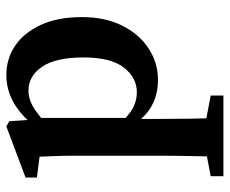

<svg xmlns="http://www.w3.org/2000/svg" viewBox="-78 -416 707 590"><g transform="rotate(-90 275.0 -120.5)"><path d="M29 213V174L123 156H183L277 174V213ZM89 213Q90 157 91 107.5Q92 58 92 12V-242Q92 -280 91 -302Q90 -324 89 -352L25 -360V-395L182 -454L198 -445L203 -370L208 -361V-74L205 -65V11Q205 102 208 213ZM325 12Q280 12 244 -8Q208 -28 178 -77H156L164 -136Q196 -95 224.5 -74Q253 -53 287 -53Q332 -53 363 -93Q394 -133 394 -217Q394 -302 365.5 -344Q337 -386 292 -386Q260 -386 227.5 -362Q195 -338 160 -304L152 -362H179Q249 -454 340 -454Q390 -454 430 -427Q470 -400 494 -348Q518 -296 518 -222Q518 -150 491.5 -97.5Q465 -45 421 -16.5Q377 12 325 12Z"/></g></svg>

Font: Lisu Bosa ExtraBold
Style: Regular
Weight: 800
Designer: David Morse, Annie Olsen, Victor Gaultney, Frank Grießhammer (Latin)
Foundry: SIL International
Version: Version 2.000